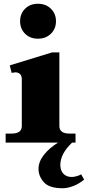

<svg xmlns="http://www.w3.org/2000/svg" viewBox="-20 -759 468 1022"><path d="M87 -646Q87 -686 113.5 -712.5Q140 -739 182 -739Q224 -739 251 -712.5Q278 -686 278 -646Q278 -606 251 -579.5Q224 -553 182 -553Q140 -553 113.5 -579.5Q87 -606 87 -646ZM428 197Q400 220 369.5 231.5Q339 243 313 243Q242 243 213.5 211Q185 179 185 140Q185 102 213.5 65.5Q242 29 289 0H10V-48H42Q96 -48 96 -88V-337Q96 -357 86 -365.5Q76 -374 61 -374Q56 -374 42 -371L32 -411L257 -480H296V-88Q296 -48 350 -48H382V0H364Q301 59 301 120Q302 151 318.5 167Q335 183 361 183Q373 183 387.5 179Q402 175 412 169Z"/></svg>

Font: Taviraj Black
Style: Regular
Weight: 900
Designer: Katatrad Team
Foundry: CadsonDemak
Version: Version 1.030